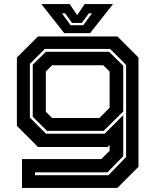

<svg xmlns="http://www.w3.org/2000/svg" viewBox="-20 -718 766 938"><path d="M87.5 200V59H475L515.5 18.5V-10L505.5 0H165.5L62.5 -103V-437L165.5 -540H553.5L656.5 -437V97L553.5 200ZM151 138H510L596 49V-401L518 -479H199L126 -406V-143.5L205 -64.5H491L582 -155.5V45L505 124H151ZM210 -78.5 140 -147.5V-402L204 -465H513L582 -397V-173.5L486 -78.5ZM234.5 -141.5H465.5L515.5 -191.5V-368.5L484.5 -399H234.5L204 -368.5V-172ZM294 -556 182 -698H320.5L357 -644L393.5 -698H532L420 -556ZM325 -595H387L429.5 -653H414L380 -606H332L298 -653H282.5Z"/></svg>

Font: Tourney Expanded Regular
Style: Bold
Weight: 700
Width: 7
Designer: Tyler Finck
Foundry: Etcetera Type Co
Version: Version 1.010; ttfautohint (v1.8.3)